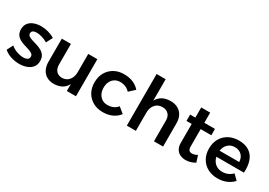

<svg xmlns="http://www.w3.org/2000/svg" viewBox="12 -1563 3352 2390"><g transform="rotate(30 1688.0 -368.0)"><path d="M398 -394Q359 -417 317 -429.5Q275 -442 241 -442Q209 -442 189 -430.5Q169 -419 169 -392Q169 -369 189.5 -355Q210 -341 242 -331.5Q274 -322 310 -311Q346 -300 378.5 -282Q411 -264 431.5 -234Q452 -204 452 -155Q452 -101 423 -65.5Q394 -30 346 -12.5Q298 5 241 5Q181 5 121.5 -14Q62 -33 20 -70L65 -157Q102 -125 152.5 -107.5Q203 -90 246 -90Q269 -90 287 -96Q305 -102 315 -113.5Q325 -125 325 -144Q325 -170 305 -184.5Q285 -199 253.5 -209.5Q222 -220 186 -230.5Q150 -241 118.5 -258.5Q87 -276 67 -305Q47 -334 47 -382Q47 -436 75 -471Q103 -506 149 -522.5Q195 -539 249 -539Q301 -539 353 -524.5Q405 -510 445 -484Z M677 -236Q677 -178 707.5 -144.5Q738 -111 792 -111Q855 -113 890.5 -158Q926 -203 926 -271H960Q960 -174 933 -113.5Q906 -53 857 -24.5Q808 4 740 5Q680 5 636.5 -20Q593 -45 569.5 -91.5Q546 -138 546 -201V-533H677ZM926 -533H1057V0H926Z M1587 -371Q1562 -399 1526.5 -414.5Q1491 -430 1447 -430Q1404 -430 1371 -409.5Q1338 -389 1319.5 -352Q1301 -315 1301 -266Q1301 -217 1319.5 -180Q1338 -143 1371 -122Q1404 -101 1447 -101Q1493 -101 1530 -117Q1567 -133 1591 -165L1672 -99Q1637 -50 1578 -22.5Q1519 5 1441 5Q1361 5 1300 -29.5Q1239 -64 1204.5 -124.5Q1170 -185 1170 -266Q1170 -347 1204.5 -408Q1239 -469 1300 -503.5Q1361 -538 1441 -538Q1516 -538 1573 -513.5Q1630 -489 1667 -445Z M2178 -298Q2178 -356 2146.5 -389Q2115 -422 2059 -422Q1993 -422 1955.5 -376.5Q1918 -331 1918 -262H1884Q1884 -360 1911.5 -420.5Q1939 -481 1990 -509.5Q2041 -538 2111 -538Q2172 -538 2216.5 -513Q2261 -488 2285 -442.5Q2309 -397 2309 -333V0H2178ZM1788 -742H1918V0H1788Z M2606 -174Q2606 -134 2621 -119Q2636 -104 2662 -104Q2678 -104 2697 -109.5Q2716 -115 2738 -127L2768 -33Q2738 -15 2703.5 -4.5Q2669 6 2634 6Q2591 6 2555 -10.5Q2519 -27 2498 -62.5Q2477 -98 2477 -152V-659H2606ZM2402 -513H2759V-422H2402Z M3226 -307Q3224 -349 3207 -378.5Q3190 -408 3159.5 -424.5Q3129 -441 3090 -441Q3045 -441 3012 -420Q2979 -399 2960.5 -361Q2942 -323 2942 -273Q2942 -218 2962.5 -178Q2983 -138 3019 -116.5Q3055 -95 3102 -95Q3187 -95 3247 -156L3316 -87Q3276 -43 3219 -19Q3162 5 3092 5Q3008 5 2946.5 -29.5Q2885 -64 2850.5 -124.5Q2816 -185 2816 -266Q2816 -347 2850.5 -408Q2885 -469 2946.5 -503Q3008 -537 3088 -538Q3183 -538 3241.5 -499Q3300 -460 3325 -389.5Q3350 -319 3343 -222H2923V-307Z"/></g></svg>

Font: Alexandria Medium
Style: Regular
Weight: 500
Designer: Mohamed Gaber
Foundry: Kief Type Foundry
Version: Version 5.100